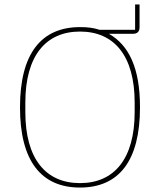

<svg xmlns="http://www.w3.org/2000/svg" viewBox="-20 -832 720 864"><path d="M608 -812V-709C608 -690 598 -680 579 -680H470C559 -629 610 -528 610 -349C610 -108 515 12 340 12C165 12 70 -108 70 -349C70 -590 165 -710 340 -710C375 -710 399 -707 428 -698H588V-812ZM340 -8C493 -8 586 -116 586 -328V-370C586 -582 493 -690 340 -690C187 -690 94 -582 94 -370V-328C94 -116 187 -8 340 -8Z"/></svg>

Font: Plexus Sans Thin
Style: Regular
Weight: 250
Version: Version 2.001;PS 002.001;hotconv 1.0.70;makeotf.lib2.5.58329